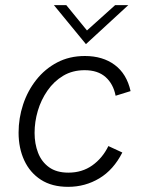

<svg xmlns="http://www.w3.org/2000/svg" viewBox="-20 -717 557 744"><path d="M244 7Q181 7 138.5 -20.5Q96 -48 74 -95.5Q52 -143 52 -203Q52 -259 69.5 -312Q87 -365 120.5 -407.5Q154 -450 201.5 -475Q249 -500 309 -500Q378 -500 424.5 -465.5Q471 -431 486 -364L428 -346Q419 -392 389 -418.5Q359 -445 308 -445Q261 -445 225 -423.5Q189 -402 164 -366Q139 -330 126.5 -287.5Q114 -245 114 -202Q114 -160 127.5 -125Q141 -90 170 -69Q199 -48 245 -48Q298 -48 337.5 -76Q377 -104 400 -151L454 -126Q420 -59 365 -26Q310 7 244 7ZM313 -546 189 -697H237L317 -599L426 -697H477Z"/></svg>

Font: Hanken Grotesk Light
Style: Italic
Weight: 300
Italic angle: -8°
Designer: Alfredo Marco Pradil
Foundry: Hanken Design Co.
Version: Version 3.013